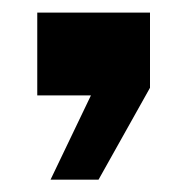

<svg xmlns="http://www.w3.org/2000/svg" viewBox="-20 -151 296 304"><path d="M60 133.5 124 0H39V-131H217.5V-12L136 133.5Z"/></svg>

Font: Big Shoulders Text Thin ExtraBold
Style: Regular
Weight: 800
Version: Version 2.002